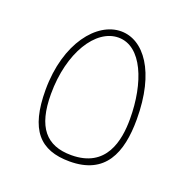

<svg xmlns="http://www.w3.org/2000/svg" viewBox="-96 -587 667 679"><g transform="rotate(20 237.5 -247.5)"><path d="M234 0C368 0 407 -94 407 -221C407 -401 334 -495 249 -495C159 -495 68 -386 68 -209C68 -59 122 0 234 0ZM232 -23C138 -23 91 -77 91 -202C91 -358 163 -471 248 -471C336 -471 384 -350 384 -214C384 -133 364 -23 232 -23Z"/></g></svg>

Font: Noto Sans Arabic UI SmCn Th
Style: Regular
Weight: 100
Width: 4
Designer: Monotype Design Team, Nadine Chahine and Nizar Qandah
Foundry: Monotype Imaging Inc.
Version: Version 2.010